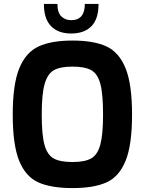

<svg xmlns="http://www.w3.org/2000/svg" viewBox="-20 -954 739 980"><path d="M45 -369Q45 -524 78.5 -605.5Q112 -687 177 -717Q242 -747 350 -747Q459 -747 523.5 -717Q588 -687 621 -605.5Q654 -524 654 -369Q654 -214 621 -133Q588 -52 523.5 -23Q459 6 350 6Q241 6 176 -23Q111 -52 78 -133Q45 -214 45 -369ZM506 -369Q506 -475 492 -526.5Q478 -578 445.5 -596Q413 -614 350 -614Q288 -614 255.5 -596Q223 -578 208 -526Q193 -474 193 -369Q193 -266 207 -215Q221 -164 253.5 -145.5Q286 -127 350 -127Q413 -127 445.5 -145.5Q478 -164 492 -215.5Q506 -267 506 -369ZM204 -934H273Q273 -890 293 -870.5Q313 -851 343 -851Q413 -851 413 -934H483Q483 -857 446.5 -820Q410 -783 343 -783Q277 -783 240.5 -820.5Q204 -858 204 -934Z"/></svg>

Font: Exo
Style: Bold
Weight: 700
Designer: Natanael Gama
Foundry: Natanael Gama
Version: Version 1.500; ttfautohint (v1.6)